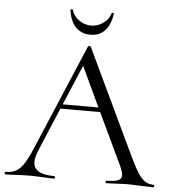

<svg xmlns="http://www.w3.org/2000/svg" viewBox="-59 -853 818 904"><g transform="rotate(5 349.5 -401.0)"><path d="M698 0Q678 0 640 -2Q600 -4 583 -4Q561 -4 527 -2Q493 0 477 0Q473 0 473 -6Q473 -12 477 -12Q514 -12 531 -19Q548 -26 548 -43Q548 -57 535 -86L419 -331H231L145 -127Q131 -93 131 -71Q131 -12 229 -12Q234 -12 234 -6Q234 0 229 0Q211 0 179 -2Q141 -4 111 -4Q85 -4 51 -2Q21 0 1 0Q-4 0 -4 -6Q-4 -12 1 -12Q29 -12 48.5 -22.5Q68 -33 85.5 -59.5Q103 -86 124 -136L335 -634Q336 -636 341.5 -636.5Q347 -637 348 -634L584 -137Q608 -86 625.5 -59.5Q643 -33 659.5 -22.5Q676 -12 698 -12Q703 -12 703 -6Q703 0 698 0ZM409 -352 320 -541 240 -352ZM238 -797Q237 -801 242.5 -801.5Q248 -802 249 -799Q256 -772 282.5 -752.5Q309 -733 341 -733Q372 -733 398.5 -752.5Q425 -772 432 -799Q433 -802 438.5 -801.5Q444 -801 443 -797Q435 -745 409.5 -717.5Q384 -690 341 -690Q298 -690 271.5 -717.5Q245 -745 238 -797Z"/></g></svg>

Font: Cormorant Garamond
Style: Regular
Weight: 400
Designer: Christian Thalmann (Catharsis Fonts)
Version: Version 3.000